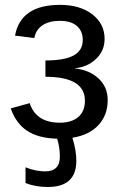

<svg xmlns="http://www.w3.org/2000/svg" viewBox="-20 -558 498 786"><path d="M84.5 127Q126.5 143.6 165 143.6Q225.1 143.6 225.1 83Q225.1 44.9 213.9 9.8Q136.7 7.8 91.1 -22.5Q45.4 -52.7 23.9 -114.3L101.6 -135.7Q127.4 -55.7 225.6 -55.7Q272.5 -55.7 300 -78.6Q327.6 -101.6 327.6 -146Q327.6 -243.7 166 -243.7V-310.5Q244.6 -310.5 281.7 -331.1Q318.8 -351.6 318.8 -394.5Q318.8 -430.7 294.7 -451.7Q270.5 -472.7 225.1 -472.7Q181.6 -472.7 154.1 -454.6Q126.5 -436.5 120.6 -402.3L41.5 -412.1Q64.5 -538.1 225.6 -538.1Q307.6 -538.1 357.9 -499.3Q408.2 -460.4 408.2 -398.9Q408.2 -349.6 372.8 -316.4Q337.4 -283.2 287.1 -278.8V-277.8Q346.2 -271.5 383.5 -236.6Q420.9 -201.7 420.9 -148.4Q420.9 -87.4 383.5 -46.4Q346.2 -5.4 276.4 5.9Q292.5 57.6 292.5 100.1Q292.5 207.5 175.8 207.5Q125.5 207.5 84.5 191.4Z"/></svg>

Font: Arimo Nerd Font
Style: Regular
Weight: 400
Designer: Steve Matteson
Foundry: Monotype Imaging Inc.
Version: Version 1.33;Nerd Fonts 3.2.1